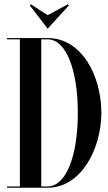

<svg xmlns="http://www.w3.org/2000/svg" viewBox="-20 -878 507 898"><path d="M297.5 -858 203 -807 124 -858 119.5 -852.5 203 -744 302 -852.5ZM203 -700H13V-694H73V-6H13V0H203C361 0 454 -184 454 -350C454 -526 361 -700 203 -700ZM173 -6V-694H203C287.5 -694 344 -555 344 -350C344 -145 287.5 -6 203 -6Z"/></svg>

Font: Picaflor 72 pt
Style: Regular
Weight: 400
Designer: Ariel Martín Pérez
Foundry: Tunera Type Foundry
Version: Version 1.000;hotconv 1.0.109;makeotfexe 2.5.65596